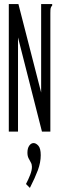

<svg xmlns="http://www.w3.org/2000/svg" viewBox="-20 -643 290 938"><path d="M23 -623H70L181 -191V-623H235V-616Q229 -610 227.5 -603Q226 -596 226 -579V0H185L68 -460V0H23ZM126 275 107 256Q119 233 127.5 211Q136 189 136 172Q136 160 130.5 150.5Q125 141 119.5 130Q114 119 114 103Q114 81 123 68.5Q132 56 144 56Q156 56 167.5 69Q179 82 179 115Q179 151 165 188.5Q151 226 126 275Z"/></svg>

Font: Inconsolata UltraCondensed
Style: Regular
Weight: 400
Width: 1
Monospace: yes
Designer: Raph Levien, Cyreal, Brenton Simpson
Foundry: Raph Levien, Cyreal, Google
Version: Version 3.000; ttfautohint (v1.8.2.53-6de2)